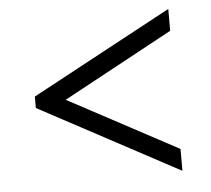

<svg xmlns="http://www.w3.org/2000/svg" viewBox="-42 -651 643 586"><g transform="rotate(-5 279.5 -358.0)"><path d="M494 -110 65 -340V-375L494 -606V-539L158 -357L494 -177Z"/></g></svg>

Font: Noto Serif Malayalam
Style: Regular
Weight: 400
Designer: Indian type Foundry, Jelle Bosma, Monotype Design Team
Foundry: Monotype Imaging Inc.
Version: Version 2.103